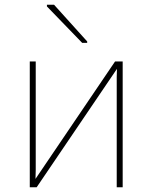

<svg xmlns="http://www.w3.org/2000/svg" viewBox="-20 -786 640 806"><path d="M105 0V-528H130V-112Q130 -87 130 -72.5Q130 -58 129 -35L463 -528H495V0H470V-429Q470 -450 470 -462.5Q470 -475 471 -497L134 0ZM325 -606 177 -759V-766H207L346 -612V-606Z"/></svg>

Font: Noto Sans Mono Thin
Style: Regular
Weight: 100
Designer: Monotype Design Team
Foundry: Monotype Imaging Inc.
Version: Version 2.014